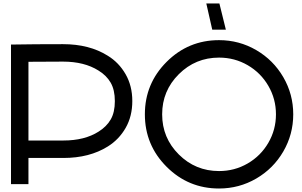

<svg xmlns="http://www.w3.org/2000/svg" viewBox="-20 -1055 1733 1100"><path d="M341 -802Q171 -802 67 -800H43V0H143V-150H343Q493 -150 598 -216Q662 -256 700 -322.5Q738 -389 738 -476Q738 -563 699.5 -630Q661 -697 597 -736Q492 -802 341 -802ZM341 -702Q463 -702 544 -651Q590 -623 614 -581.5Q638 -540 638 -475.5Q638 -411 614 -370Q590 -329 545 -301Q465 -250 343 -250H143V-701Q241 -702 341 -702Z M1235 -825Q1059 -825 934.5 -700.5Q810 -576 810 -400Q810 -224 934.5 -99.5Q1059 25 1235 25Q1350 25 1448 -32Q1546 -89 1603 -187Q1660 -285 1660 -400Q1660 -515 1603 -613Q1546 -711 1448 -768Q1350 -825 1235 -825ZM1235 -725Q1324 -725 1399 -681.5Q1474 -638 1517.5 -563Q1561 -488 1561 -400Q1561 -312 1517.5 -237Q1474 -162 1399 -118.5Q1324 -75 1235 -75Q1100 -75 1004.5 -170Q909 -265 909 -400Q909 -535 1004.5 -630Q1100 -725 1235 -725ZM1162 -1035 1196 -885H1274L1237 -1035Z"/></svg>

Font: Serreria Sobria
Style: Medium
Weight: 500
Version: Version 001.000